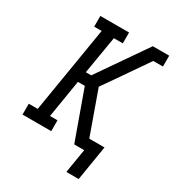

<svg xmlns="http://www.w3.org/2000/svg" viewBox="-212 -853 1027 1135"><g transform="rotate(30 302.0 -285.5)"><path d="M505 164H421L448 0H380L261 -331H214L172 -74H223V0H27V-74H88L185 -662H134V-735H330V-661H269L226 -404H263L492 -735H604V-661H538L393 -451L335 -368L440 -74H544Z"/></g></svg>

Font: Iosevka Slab Extended
Style: Italic
Weight: 400
Width: 7
Italic angle: -9°
Monospace: yes
Designer: Belleve Invis
Foundry: Belleve Invis
Version: Version 11.1.0; ttfautohint (v1.8.3)